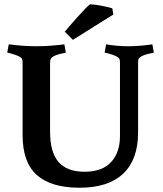

<svg xmlns="http://www.w3.org/2000/svg" viewBox="-20 -867 764 901"><path d="M628 -572V-245Q628 -118 558 -52Q488 14 354 14Q220 14 153 -45.5Q86 -105 86 -233V-572Q86 -585 83.5 -590.5Q81 -596 72 -601Q55 -610 24 -618L14 -620L21 -659Q90 -650 151.5 -650Q213 -650 282 -659L289 -620Q225 -608 218 -590Q215 -585 215 -572V-249Q215 -152 255 -106.5Q295 -61 377 -61Q459 -61 501 -106Q543 -151 543 -229V-572Q543 -585 540.5 -590.5Q538 -596 529 -601Q513 -610 482 -618L471 -620L478 -659Q529 -650 582 -650Q635 -650 695 -659L702 -620Q638 -608 630 -590Q628 -585 628 -572ZM507 -828 512 -799 322 -680 284 -718Q298 -736 345 -788.5Q392 -841 403 -847Q451 -844 507 -828Z"/></svg>

Font: Buenard
Style: Bold
Weight: 700
Foundry: FontFuror
Version: Version 1.002 2011